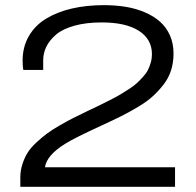

<svg xmlns="http://www.w3.org/2000/svg" viewBox="-20 -718 755 738"><path d="M58.1 0V-36.1Q58.1 -62.5 66.2 -87.2Q74.2 -111.8 86.2 -131.1Q98.1 -150.4 119.9 -170.4Q141.6 -190.4 160.2 -204.3Q178.7 -218.3 209.2 -235.8Q239.7 -253.4 260.7 -263.9Q281.7 -274.4 315.9 -291Q344.2 -304.2 361.1 -312.5Q377.9 -320.8 402.6 -333.3Q427.2 -345.7 441.9 -354.5Q456.5 -363.3 475.8 -375.7Q495.1 -388.2 506.3 -398.7Q517.6 -409.2 530 -422.9Q542.5 -436.5 548.8 -449.5Q555.2 -462.4 559.6 -477.8Q564 -493.2 564 -509.8Q564 -567.4 513.7 -599.6Q463.4 -631.8 371.1 -631.8Q311 -631.8 265.6 -619.1Q220.2 -606.4 195.1 -584.7Q169.9 -563 158 -538.3Q146 -513.7 146 -485.8V-449.2H69.8Q66.9 -460.9 66.9 -484.9Q66.9 -538.1 91.1 -579.6Q115.2 -621.1 158 -646.7Q200.7 -672.4 256.6 -685.3Q312.5 -698.2 378.9 -698.2Q424.3 -698.2 463.9 -691.7Q503.4 -685.1 537.4 -670.4Q571.3 -655.8 595.5 -634.3Q619.6 -612.8 633.3 -581.8Q647 -550.8 647 -512.2Q647 -478 637.7 -448.2Q628.4 -418.5 608.9 -393.3Q589.4 -368.2 567.1 -347.9Q544.9 -327.6 510.5 -307.1Q476.1 -286.6 446.3 -271.7Q416.5 -256.8 373 -236.8Q268.6 -189 232.4 -166.5Q159.7 -122.1 152.8 -75.2H652.8V0Z"/></svg>

Font: Archivo Expanded Light
Style: Regular
Weight: 300
Width: 7
Designer: Hector Gatti
Foundry: Omnibus-Type
Version: Version 2.001